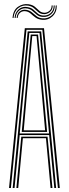

<svg xmlns="http://www.w3.org/2000/svg" viewBox="-20 -941 344 961"><path d="M25.2 0 104.2 -800H200.2L279.2 0H269.8L192 -792H112.5L34.5 0ZM43.5 0 118.5 -784H186L261 0H251.8L226 -265H78.5L52.8 0ZM78.8 -273H225.5L205.8 -484L177.8 -776H126.8L98.5 -484ZM88.8 -280.8 107.5 -484 133.8 -768.2H170.5L197 -484L215.8 -280.8ZM98.8 -288.8H205.8L188.2 -484L163 -760.5H141.5L116 -484ZM62 0 86.5 -257H218L242.5 0H233.2L210 -249.2H94.5L71.2 0ZM42.8 -851.2Q45.8 -890.5 70.2 -907.1Q94.8 -923.8 122.8 -919.8Q142.8 -916.8 154.5 -907.1Q166.2 -897.5 175.5 -888.2Q184.8 -879 198 -877.5Q212.5 -875.5 225.6 -885.2Q238.8 -895 238.5 -913.8H243.8Q244 -891.8 228.9 -880.1Q213.8 -868.5 196.2 -870.5Q180.8 -872 170.9 -881.1Q161 -890.2 150.1 -899.9Q139.2 -909.5 121 -912.8Q92.8 -917.5 71.4 -900.4Q50 -883.2 47.8 -851.2ZM53 -851.2Q55 -879.2 73.9 -894.9Q92.8 -910.5 118.2 -905.5Q136 -902.5 146.9 -892.9Q157.8 -883.2 168 -874.1Q178.2 -865 194.2 -863.2Q216.2 -861 232.8 -875Q249.2 -889 248.8 -913.8H254Q254.2 -885.5 236 -869.8Q217.8 -854 193.2 -856.5Q175.8 -857.8 164.6 -867Q153.5 -876.2 142.9 -885.9Q132.2 -895.5 116.8 -898.5Q94 -902.8 76.9 -889.2Q59.8 -875.8 58.2 -851.2ZM63.2 -851.2Q65 -872.8 78.8 -884.1Q92.5 -895.5 113.5 -891.5Q129 -888.5 140.1 -878.9Q151.2 -869.2 163 -860Q174.8 -850.8 192 -849.2Q218.8 -846.2 239.1 -864.4Q259.5 -882.5 259 -913.8H264.2Q264.5 -879.5 242.5 -859.2Q220.5 -839 190.8 -842Q171 -843.8 158.1 -853Q145.2 -862.2 134.8 -871.9Q124.2 -881.5 111.5 -884.2Q94.5 -887.8 82.1 -878.5Q69.8 -869.2 68.5 -851.2Z"/></svg>

Font: Big Shoulders Inline Display Light
Style: Regular
Weight: 300
Designer: Patric King
Foundry: XO Type Co
Version: Version 1.000